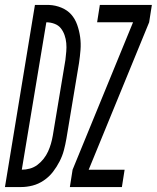

<svg xmlns="http://www.w3.org/2000/svg" viewBox="-62 -755 633 775"><path d="M220 0 231 -70 475 -665H330L341 -735H551L540 -665L296 -70H441L430 0ZM-42 0 79 -735H136Q162 -734 186 -724Q210 -714 225.5 -696.5Q241 -679 249.5 -655Q258 -631 261.5 -605.5Q265 -580 263 -554Q261 -528 257 -501L206 -195Q202 -172 196 -149Q190 -126 178.5 -103.5Q167 -81 151.5 -61Q136 -41 114.5 -26.5Q93 -12 69.5 -6Q46 0 23 0ZM26 -70Q42 -70 58.5 -74.5Q75 -79 89 -89.5Q103 -100 114 -114Q125 -128 132 -143.5Q139 -159 143.5 -174.5Q148 -190 151 -207L202 -513Q204 -530 205.5 -547Q207 -564 205.5 -581Q204 -598 198.5 -613.5Q193 -629 183.5 -641Q174 -653 158 -659Q142 -665 125 -665Z"/></svg>

Font: Iosevka SS18
Style: Italic
Weight: 400
Italic angle: -9°
Monospace: yes
Designer: Belleve Invis
Foundry: Belleve Invis
Version: Version 25.1.1; ttfautohint (v1.8.4)